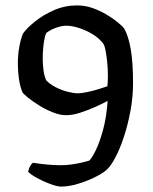

<svg xmlns="http://www.w3.org/2000/svg" viewBox="-20 -585 565 710"><path d="M206 105Q192 105 166 95.5Q140 86 116.5 73Q93 60 84 50Q87 36 92.5 27.5Q98 19 102 17Q128 21 154.5 23.5Q181 26 205 26Q223 26 242 23.5Q261 21 279 17Q297 13 310 9Q319 1 333.5 -28Q348 -57 361 -104.5Q374 -152 378 -212Q362 -203 334.5 -190.5Q307 -178 277.5 -168.5Q248 -159 225 -159Q202 -159 175.5 -169.5Q149 -180 125 -195Q101 -210 84 -223.5Q67 -237 63 -244Q54 -265 50 -293.5Q46 -322 46 -349Q46 -383 51.5 -412.5Q57 -442 65 -461Q80 -482 110 -506Q140 -530 180 -547.5Q220 -565 265 -565Q295 -565 323 -555Q351 -545 375 -530.5Q399 -516 416 -502Q433 -488 439 -480Q455 -452 463.5 -403Q472 -354 472 -277Q472 -227 462.5 -175.5Q453 -124 438 -78.5Q423 -33 405.5 -0.5Q388 32 372 45Q358 57 329.5 71Q301 85 267.5 95Q234 105 206 105ZM267 -240Q281 -240 302.5 -244.5Q324 -249 345 -255.5Q366 -262 377 -266Q378 -274 378.5 -283.5Q379 -293 379 -306Q379 -329 376.5 -354.5Q374 -380 370 -400Q366 -420 360 -426Q344 -446 320 -460Q296 -474 270.5 -482Q245 -490 224 -490Q214 -490 200.5 -486.5Q187 -483 174 -477Q161 -471 151 -463Q147 -455 144 -439Q141 -423 139.5 -404.5Q138 -386 138 -368Q138 -346 141 -324Q144 -302 151 -288Q164 -274 185 -263Q206 -252 229 -246Q252 -240 267 -240Z"/></svg>

Font: Texturina Medium
Style: Regular
Weight: 500
Designer: Guillermo Torres Carreño
Foundry: Omnibus-Type
Version: Version 1.003